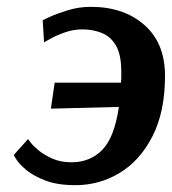

<svg xmlns="http://www.w3.org/2000/svg" viewBox="-20 -531 503 562"><path d="M62 -124Q62 -124 70 -113.5Q78 -103 94 -90Q110 -77 134 -66.5Q158 -56 189 -56Q244 -56 279.5 -92.5Q315 -129 328 -218L129 -213L140 -289H334Q335 -297 335 -305Q335 -313 335 -321Q335 -371 319.5 -397.5Q304 -424 278 -434.5Q252 -445 221 -445Q194 -445 168 -435.5Q142 -426 125.5 -416.5Q109 -407 109 -407L105 -472Q105 -472 125.5 -481.5Q146 -491 178.5 -501Q211 -511 246 -511Q342 -511 402.5 -458Q463 -405 463 -309Q463 -204 426.5 -132.5Q390 -61 330.5 -25Q271 11 201 11Q148 11 113 -2.5Q78 -16 57.5 -33Q37 -50 28.5 -63.5Q20 -77 20 -77Z"/></svg>

Font: Arsenal SC
Style: Bold Italic
Weight: 700
Italic angle: -9.10001°
Designer: Andrij Shevchenko
Foundry: Stairsfor
Version: Version 2.001; ttfautohint (v1.8.4.7-5d5b)